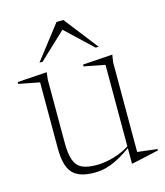

<svg xmlns="http://www.w3.org/2000/svg" viewBox="-118 -801 772 899"><g transform="rotate(-15 268.0 -352.0)"><path d="M131 -161.5Q131 -107 142.2 -76.5Q153.5 -46 179.2 -34Q205 -22 249.5 -22Q290 -22 335.5 -35.5Q381 -49 416.5 -74L418.5 -66.5Q385 -42.5 358.5 -27.5Q332 -12.5 310.2 -4.5Q288.5 3.5 269.2 6.8Q250 10 230 10Q155.5 10 124.2 -25Q93 -60 93 -143V-464.5L-8 -484V-493L135 -502.5L131 -467ZM410 14.5V-65V-464.5L309 -484V-493L453 -502.5L447.5 -467V-32Q452 -31.5 464.2 -30Q476.5 -28.5 492 -26.8Q507.5 -25 521.5 -23.2Q535.5 -21.5 543.5 -20.5V-14L414.5 14.5ZM114 -554.5 240.5 -718H274L401 -554.5H386L245.5 -687H270L129 -554.5Z"/></g></svg>

Font: Newsreader 60pt ExtraLight
Style: Regular
Weight: 250
Designer: Hugues Gentile
Foundry: Production Type
Version: Version 1.003